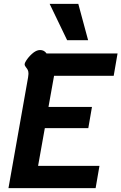

<svg xmlns="http://www.w3.org/2000/svg" viewBox="-20 -978 631 998"><path d="M126 -576Q128 -590 128 -594Q128 -607 124.5 -614Q121 -621 114.5 -629Q108 -637 108 -643Q108 -647 111 -654Q123 -677 145.5 -697.5Q168 -718 188 -718Q210 -718 222 -700H591L571 -584H261L232 -422H458L439 -312H213L178 -116H497L477 0H24ZM238 -958H387L438 -769H329Z"/></svg>

Font: Niramit
Style: Bold Italic
Weight: 700
Italic angle: -10°
Designer: Katatrad Aksorn Co.,Ltd.
Foundry: Cadson Demak Co.,Ltd.
Version: Version 1.001; ttfautohint (v1.6)